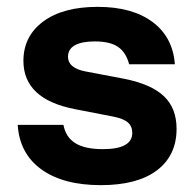

<svg xmlns="http://www.w3.org/2000/svg" viewBox="-20 -530 558 560"><path d="M274.2 10Q164.2 10 100.4 -36.2Q36.7 -82.5 31.7 -165.8H165Q171.7 -130 199.6 -112.5Q227.5 -95 280 -95Q365.8 -95 365.8 -142.5Q365.8 -161.7 352.9 -172.9Q340 -184.2 310 -190L198.3 -211.7Q48.3 -240.8 48.3 -352.5Q48.3 -424.2 105.8 -467.1Q163.3 -510 265 -510Q365.8 -510 425 -465.8Q484.2 -421.7 490 -342.5H356.7Q347.5 -377.5 324.2 -393.3Q300.8 -409.2 256.7 -409.2Q218.3 -409.2 198.3 -397.9Q178.3 -386.7 178.3 -364.2Q178.3 -348.3 190.8 -337.5Q203.3 -326.7 229.2 -321.7L343.3 -300Q421.7 -284.2 458.3 -249.2Q495 -214.2 495 -154.2Q495 -76.7 437.9 -33.3Q380.8 10 274.2 10Z"/></svg>

Font: Funnel Display Light
Style: Bold
Weight: 700
Version: Version 1.000